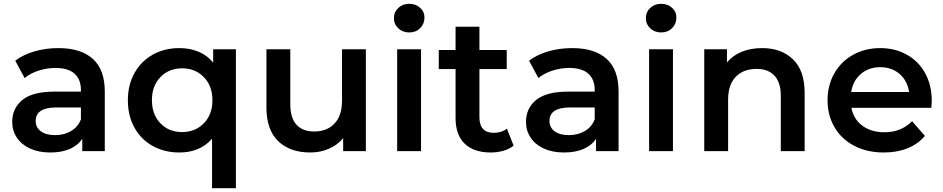

<svg xmlns="http://www.w3.org/2000/svg" viewBox="-20 -792 4940 1006"><path d="M529 -313V0H411V-65Q388 -30 345.5 -11.5Q303 7 243 7Q183 7 138 -13.5Q93 -34 68.5 -70.5Q44 -107 44 -153Q44 -225 97.5 -268.5Q151 -312 266 -312H404V-320Q404 -376 370.5 -406Q337 -436 271 -436Q226 -436 182.5 -422Q139 -408 109 -383L60 -474Q102 -506 161 -523Q220 -540 286 -540Q404 -540 466.5 -483.5Q529 -427 529 -313ZM404 -167V-229H275Q167 -229 167 -158Q167 -124 194 -104Q221 -84 269 -84Q316 -84 352.5 -105.5Q389 -127 404 -167Z M1216 -534V194H1091V-65Q1028 7 920 7Q842 7 780.5 -27Q719 -61 684.5 -123Q650 -185 650 -267Q650 -348 685 -410Q720 -472 781 -506Q842 -540 920 -540Q975 -540 1020.5 -521Q1066 -502 1097 -464V-534ZM1093 -267Q1093 -342 1048 -388Q1003 -434 934 -434Q865 -434 820.5 -388Q776 -342 776 -267Q776 -192 820.5 -146Q865 -100 934 -100Q1003 -100 1048 -146Q1093 -192 1093 -267Z M1897 -534V0H1778V-68Q1748 -32 1703 -12.5Q1658 7 1606 7Q1499 7 1437.5 -52.5Q1376 -112 1376 -229V-534H1501V-246Q1501 -174 1533.5 -138.5Q1566 -103 1626 -103Q1693 -103 1732.5 -144.5Q1772 -186 1772 -264V-534Z M2061 -534H2186V0H2061ZM2044 -697Q2044 -729 2067 -750.5Q2090 -772 2124 -772Q2158 -772 2181 -751.5Q2204 -731 2204 -700Q2204 -667 2181.5 -644.5Q2159 -622 2124 -622Q2090 -622 2067 -643.5Q2044 -665 2044 -697Z M2671 -29Q2649 -11 2617.5 -2Q2586 7 2551 7Q2463 7 2415 -39Q2367 -85 2367 -173V-430H2279V-530H2367V-652H2492V-530H2635V-430H2492V-176Q2492 -137 2511 -116.5Q2530 -96 2566 -96Q2608 -96 2636 -118Z M3221 -313V0H3103V-65Q3080 -30 3037.5 -11.5Q2995 7 2935 7Q2875 7 2830 -13.5Q2785 -34 2760.5 -70.5Q2736 -107 2736 -153Q2736 -225 2789.5 -268.5Q2843 -312 2958 -312H3096V-320Q3096 -376 3062.5 -406Q3029 -436 2963 -436Q2918 -436 2874.5 -422Q2831 -408 2801 -383L2752 -474Q2794 -506 2853 -523Q2912 -540 2978 -540Q3096 -540 3158.5 -483.5Q3221 -427 3221 -313ZM3096 -167V-229H2967Q2859 -229 2859 -158Q2859 -124 2886 -104Q2913 -84 2961 -84Q3008 -84 3044.5 -105.5Q3081 -127 3096 -167Z M3381 -534H3506V0H3381ZM3364 -697Q3364 -729 3387 -750.5Q3410 -772 3444 -772Q3478 -772 3501 -751.5Q3524 -731 3524 -700Q3524 -667 3501.5 -644.5Q3479 -622 3444 -622Q3410 -622 3387 -643.5Q3364 -665 3364 -697Z M4196 -306V0H4071V-290Q4071 -360 4038 -395.5Q4005 -431 3944 -431Q3875 -431 3835 -389.5Q3795 -348 3795 -270V0H3670V-534H3789V-465Q3820 -502 3867 -521Q3914 -540 3973 -540Q4074 -540 4135 -481Q4196 -422 4196 -306Z M4860 -227H4441Q4452 -168 4498.5 -133.5Q4545 -99 4614 -99Q4702 -99 4759 -157L4826 -80Q4790 -37 4735 -15Q4680 7 4611 7Q4523 7 4456 -28Q4389 -63 4352.5 -125.5Q4316 -188 4316 -267Q4316 -345 4351.5 -407.5Q4387 -470 4450 -505Q4513 -540 4592 -540Q4670 -540 4731.5 -505.5Q4793 -471 4827.5 -408.5Q4862 -346 4862 -264Q4862 -251 4860 -227ZM4440 -310H4743Q4735 -368 4694 -404Q4653 -440 4592 -440Q4532 -440 4490.5 -404.5Q4449 -369 4440 -310Z"/></svg>

Font: APTA Sans SemiBold
Style: Bold
Weight: 600
Version: Version 7.200